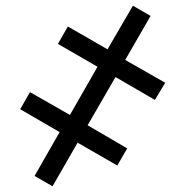

<svg xmlns="http://www.w3.org/2000/svg" viewBox="-20 -650 649 673"><path d="M287.1 -210.9 425.8 -129.9 391.1 -69.8 252 -149.9 164.1 2.9 101.1 -33.2 189 -187 50.8 -267.1 85 -327.1 225.1 -247.1 321.8 -416 183.1 -496.1 217.8 -557.1 356.9 -477.1 445.8 -629.9 507.8 -594.2 418.9 -439.9 559.1 -359.9 522.9 -299.8 384.8 -379.9Z"/></svg>

Font: NotoSans-Bold
Style: Bold
Weight: 700
Designer: Monotype Design team
Foundry: Monotype Imaging Inc.
Version: Version 1.04